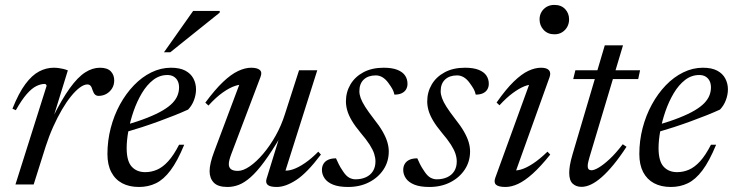

<svg xmlns="http://www.w3.org/2000/svg" viewBox="-20 -734 2921 764"><path d="M165.5 -392.5Q165 -395 163.2 -397.5Q161.5 -400 157.5 -400Q142 -400 124.2 -391.2Q106.5 -382.5 86.5 -359.8Q66.5 -337 43 -295.5L29.5 -301.5Q54.5 -364 81 -399.5Q107.5 -435 135.8 -449.8Q164 -464.5 193.5 -464.5Q204 -464.5 213.2 -463.2Q222.5 -462 231.8 -459.8Q241 -457.5 250 -454L192 -266H189.5Q226.5 -340 258 -383.5Q289.5 -427 318.8 -445.8Q348 -464.5 377.5 -464.5Q407 -464.5 420.8 -450.2Q434.5 -436 434.5 -414Q434.5 -396 425.8 -382Q417 -368 403 -360.2Q389 -352.5 372.5 -352.5Q363.5 -352.5 358 -357.8Q352.5 -363 348.5 -375Q345 -387.5 340.2 -392.8Q335.5 -398 327.5 -398Q314.5 -398 297.8 -385.8Q281 -373.5 262.8 -351Q244.5 -328.5 226.5 -297.8Q208.5 -267 191.8 -229.8Q175 -192.5 161.5 -150.5L114 0H41.5Z M646 -435.5Q615 -435.5 589.5 -415.8Q564 -396 544.5 -363.2Q525 -330.5 511.5 -291.5Q498 -252.5 491 -214Q484 -175.5 484 -145Q484 -93 504 -71Q524 -49 558 -49Q582.5 -49 605 -58.8Q627.5 -68.5 649.2 -92.2Q671 -116 692.5 -158H713Q686 -92.5 658.5 -56Q631 -19.5 600.5 -4.8Q570 10 533 10Q494 10 466 -5Q438 -20 422.8 -49.2Q407.5 -78.5 407.5 -121Q407.5 -174 420.5 -224.2Q433.5 -274.5 457.2 -318Q481 -361.5 512.8 -394.5Q544.5 -427.5 582.2 -446Q620 -464.5 660.5 -464.5Q695.5 -464.5 717.5 -452.8Q739.5 -441 749.8 -421.2Q760 -401.5 760 -378.5Q760 -357 751.8 -335.2Q743.5 -313.5 728.5 -298Q704.5 -287 675 -275.2Q645.5 -263.5 612.8 -251.5Q580 -239.5 545.5 -228.2Q511 -217 476.5 -207L478.5 -236Q530 -251 567 -265.8Q604 -280.5 628.2 -295Q652.5 -309.5 666.5 -324.2Q680.5 -339 686.5 -354.5Q692.5 -370 692.5 -386Q692.5 -401 687 -412Q681.5 -423 671.2 -429.2Q661 -435.5 646 -435.5ZM632.5 -526 748.5 -690.5H854.5L854 -683.5L657.5 -526Z M1040.5 -22 1092.5 -190.5H1096.5Q1060 -129 1031 -89.8Q1002 -50.5 977.2 -28.8Q952.5 -7 930.2 1.5Q908 10 885.5 10Q847 10 830.5 -7.5Q814 -25 814 -53Q814 -68.5 818.8 -88.2Q823.5 -108 832.5 -131.5L939.5 -416.5L952 -397Q937.5 -399.5 915.5 -392.2Q893.5 -385 866.5 -366Q839.5 -347 809.5 -314L797 -325.5Q835 -377 867 -407.5Q899 -438 927 -451.2Q955 -464.5 979.5 -464.5Q1003.5 -464.5 1013.8 -455.5Q1024 -446.5 1016.5 -427.5L900 -120Q895.5 -108 893 -98.2Q890.5 -88.5 890.5 -81Q890.5 -67.5 899.2 -60.8Q908 -54 926.5 -54Q947.5 -54 974 -72.2Q1000.5 -90.5 1027.2 -122Q1054 -153.5 1076.8 -194Q1099.5 -234.5 1113.5 -279L1170 -454.5H1242.5L1111.5 -41L1109 -56Q1124.5 -53 1146 -60.2Q1167.5 -67.5 1193.2 -85Q1219 -102.5 1246.5 -130.5L1257 -119Q1201.5 -45.5 1158.8 -17.8Q1116 10 1081.5 10Q1055 10 1045.5 1.8Q1036 -6.5 1040.5 -22Z M1317 -104Q1322 -93 1327.8 -81Q1333.5 -69 1345.5 -51.5Q1357.5 -33.5 1369.5 -27Q1381.5 -20.5 1394.5 -20.5Q1418 -20.5 1436 -28.8Q1454 -37 1464 -53Q1474 -69 1474 -91.5Q1474 -106.5 1468.8 -122.5Q1463.5 -138.5 1450.8 -158.5Q1438 -178.5 1415 -205.5Q1392.5 -232.5 1379.8 -254.2Q1367 -276 1361.8 -294.5Q1356.5 -313 1356.5 -330.5Q1356.5 -367.5 1374.5 -398Q1392.5 -428.5 1426.2 -446.5Q1460 -464.5 1506.5 -464.5Q1540.5 -464.5 1561.5 -456Q1582.5 -447.5 1592 -433.2Q1601.5 -419 1601.5 -400.5Q1601.5 -388 1595.8 -378.2Q1590 -368.5 1578.5 -363Q1567 -357.5 1549.5 -357.5Q1547 -369.5 1541.5 -379.5Q1536 -389.5 1525 -404.5Q1514 -419.5 1501.5 -426.8Q1489 -434 1475.5 -434Q1445 -434 1427.5 -417.5Q1410 -401 1410 -371Q1410 -358.5 1415.2 -343.8Q1420.5 -329 1433 -309.2Q1445.5 -289.5 1467.5 -261Q1489.5 -233.5 1502.5 -210.8Q1515.5 -188 1521.2 -168.8Q1527 -149.5 1527 -131.5Q1527 -91 1505.8 -59Q1484.5 -27 1448 -8.5Q1411.5 10 1365 10Q1328.5 10 1305.5 0.8Q1282.5 -8.5 1271.8 -24.2Q1261 -40 1261 -58Q1261 -72 1267.5 -82.5Q1274 -93 1286.5 -98.5Q1299 -104 1317 -104Z M1640.5 -104Q1645.5 -93 1651.2 -81Q1657 -69 1669 -51.5Q1681 -33.5 1693 -27Q1705 -20.5 1718 -20.5Q1741.5 -20.5 1759.5 -28.8Q1777.5 -37 1787.5 -53Q1797.5 -69 1797.5 -91.5Q1797.5 -106.5 1792.2 -122.5Q1787 -138.5 1774.2 -158.5Q1761.5 -178.5 1738.5 -205.5Q1716 -232.5 1703.2 -254.2Q1690.5 -276 1685.2 -294.5Q1680 -313 1680 -330.5Q1680 -367.5 1698 -398Q1716 -428.5 1749.8 -446.5Q1783.5 -464.5 1830 -464.5Q1864 -464.5 1885 -456Q1906 -447.5 1915.5 -433.2Q1925 -419 1925 -400.5Q1925 -388 1919.2 -378.2Q1913.5 -368.5 1902 -363Q1890.5 -357.5 1873 -357.5Q1870.5 -369.5 1865 -379.5Q1859.5 -389.5 1848.5 -404.5Q1837.5 -419.5 1825 -426.8Q1812.5 -434 1799 -434Q1768.5 -434 1751 -417.5Q1733.5 -401 1733.5 -371Q1733.5 -358.5 1738.8 -343.8Q1744 -329 1756.5 -309.2Q1769 -289.5 1791 -261Q1813 -233.5 1826 -210.8Q1839 -188 1844.8 -168.8Q1850.5 -149.5 1850.5 -131.5Q1850.5 -91 1829.2 -59Q1808 -27 1771.5 -8.5Q1735 10 1688.5 10Q1652 10 1629 0.8Q1606 -8.5 1595.2 -24.2Q1584.5 -40 1584.5 -58Q1584.5 -72 1591 -82.5Q1597.5 -93 1610 -98.5Q1622.5 -104 1640.5 -104Z M1951 -27 2090 -409.5 2103 -397.5Q2088 -399 2067 -390.8Q2046 -382.5 2020.8 -364Q1995.5 -345.5 1967.5 -315L1956 -326Q1993 -379 2024.2 -409.2Q2055.5 -439.5 2082.2 -452Q2109 -464.5 2133 -464.5Q2155.5 -464.5 2164.2 -454.8Q2173 -445 2167 -427.5L2027.5 -38.5L2018 -57Q2032.5 -53.5 2053.2 -59.5Q2074 -65.5 2100.5 -82.8Q2127 -100 2158.5 -130.5L2169.5 -119Q2131.5 -71.5 2099.8 -43Q2068 -14.5 2041.5 -2.2Q2015 10 1991.5 10Q1963.5 10 1953.8 1Q1944 -8 1951 -27ZM2127 -657Q2127 -673 2134.5 -686Q2142 -699 2155.2 -706.8Q2168.5 -714.5 2186 -714.5Q2213 -714.5 2228.8 -697.8Q2244.5 -681 2244.5 -657Q2244.5 -640.5 2237.2 -627.2Q2230 -614 2217 -605.8Q2204 -597.5 2186 -597.5Q2159.5 -597.5 2143.2 -615Q2127 -632.5 2127 -657Z M2261 -419.5 2269.5 -454.5H2527L2519.5 -419.5ZM2326 -109.5Q2323.5 -100.5 2321.8 -93.8Q2320 -87 2319.2 -82Q2318.5 -77 2318.5 -73Q2318.5 -64.5 2322.5 -60.5Q2326.5 -56.5 2333.5 -56.5Q2344.5 -56.5 2363 -67.5Q2381.5 -78.5 2406 -101.2Q2430.5 -124 2458 -160L2473 -150Q2446 -108.5 2421.2 -78.5Q2396.5 -48.5 2374.2 -29Q2352 -9.5 2332 0Q2312 9.5 2294 9.5Q2272.5 9.5 2258.8 -3.2Q2245 -16 2245 -46.5Q2245 -59 2247.8 -76.5Q2250.5 -94 2259 -122.5L2386.5 -553.5H2459Z M2762.5 -435.5Q2731.5 -435.5 2706 -415.8Q2680.5 -396 2661 -363.2Q2641.5 -330.5 2628 -291.5Q2614.5 -252.5 2607.5 -214Q2600.5 -175.5 2600.5 -145Q2600.5 -93 2620.5 -71Q2640.5 -49 2674.5 -49Q2699 -49 2721.5 -58.8Q2744 -68.5 2765.8 -92.2Q2787.5 -116 2809 -158H2829.5Q2802.5 -92.5 2775 -56Q2747.5 -19.5 2717 -4.8Q2686.5 10 2649.5 10Q2610.5 10 2582.5 -5Q2554.5 -20 2539.2 -49.2Q2524 -78.5 2524 -121Q2524 -174 2537 -224.2Q2550 -274.5 2573.8 -318Q2597.5 -361.5 2629.2 -394.5Q2661 -427.5 2698.8 -446Q2736.5 -464.5 2777 -464.5Q2812 -464.5 2834 -452.8Q2856 -441 2866.2 -421.2Q2876.5 -401.5 2876.5 -378.5Q2876.5 -357 2868.2 -335.2Q2860 -313.5 2845 -298Q2821 -287 2791.5 -275.2Q2762 -263.5 2729.2 -251.5Q2696.5 -239.5 2662 -228.2Q2627.5 -217 2593 -207L2595 -236Q2646.5 -251 2683.5 -265.8Q2720.5 -280.5 2744.8 -295Q2769 -309.5 2783 -324.2Q2797 -339 2803 -354.5Q2809 -370 2809 -386Q2809 -401 2803.5 -412Q2798 -423 2787.8 -429.2Q2777.5 -435.5 2762.5 -435.5Z"/></svg>

Font: Newsreader 36pt
Style: Italic
Weight: 400
Italic angle: -17°
Designer: Hugues Gentile
Foundry: Production Type
Version: Version 1.003